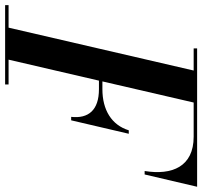

<svg xmlns="http://www.w3.org/2000/svg" viewBox="-86 -750 790 750"><g transform="rotate(90 309.0 -375.0)"><path d="M-46 -13.5V0H264V-13.5H167L249 -366.5H282.5C364.5 -366.5 398 -325 390.5 -258H404L456.5 -483H443C422.5 -416 363.5 -380 282.5 -380H252L334.5 -736.5H468C585 -736.5 619.5 -652 602 -545H615.5L663.5 -750H123V-736.5H209.5L42 -13.5Z"/></g></svg>

Font: Bodoni* 16pt Medium
Style: Italic
Weight: 500
Italic angle: -13°
Version: Version 2.3